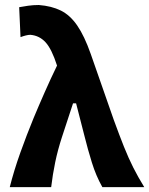

<svg xmlns="http://www.w3.org/2000/svg" viewBox="-20 -766 610 786"><path d="M20 0Q37 -67.5 63.2 -141Q89.5 -214.5 117.5 -282.5Q138.5 -333 162.8 -388Q187 -443 213.5 -497.5Q191.5 -566 166.2 -593.2Q141 -620.5 104 -623.5Q96.5 -623.5 85.5 -620.8Q74.5 -618 64 -614L58.5 -736.5Q74 -739.5 95 -742.5Q116 -745.5 139 -745.5Q191 -741.5 229 -722.8Q267 -704 296.2 -661.5Q325.5 -619 351.5 -545L445.5 -276Q469 -211.5 487.5 -165.2Q506 -119 525.5 -80.2Q545 -41.5 570.5 0H399Q373 -46 356 -101Q339 -156 326 -208.5L291.5 -343H279L234 -206Q216.5 -152.5 206 -101.8Q195.5 -51 189.5 0Z"/></svg>

Font: Commissioner Flair
Style: Bold
Weight: 700
Designer: Kostas Bartsokas
Foundry: Kostas Bartsokas
Version: Version 1.000; ttfautohint (v1.8.3)